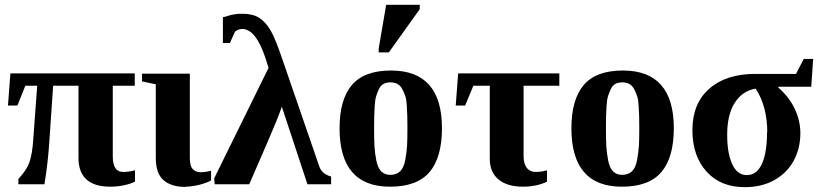

<svg xmlns="http://www.w3.org/2000/svg" viewBox="-20 -763 3391 795"><path d="M490 -51H491Q514 -51 539 -58V-11Q522 -2 494 4Q466 10 437 10Q307 10 305 -106V-408H200L185 -187Q179 -90 164 0H56V-22Q89 -57 101 -89Q114 -124 118 -190L134 -408H85L52 -326H13L23 -459H538V-408H447V-115Q447 -51 490 -51Z M749 10V11Q688 11 656 -18Q625 -46 625 -110V-414L568 -426V-458H766V-109Q766 -76 778 -63Q790 -50 810 -50Q830 -50 854 -56V-16Q837 -6 806 2Q772 10 749 10Z M869 0 867 -25 1092 -482 1079 -523Q1039 -643 983 -643Q967 -643 953 -632L932 -585H903V-692Q912 -693 923 -697Q935 -701 941 -702Q953 -704 960 -705Q967 -706 984 -706Q1026 -706 1052 -690Q1079 -673 1100 -638Q1120 -604 1149 -518L1301 -77Q1311 -43 1351 -32V0H1253L1147 -321Q1139 -298 1123 -258Q1107 -218 1012 0Z M1599 -471Q1810 -471 1810 -232Q1810 -111 1758.5 -50.5Q1707 10 1595 10Q1386 10 1386 -232Q1386 -351 1437 -411Q1488 -471 1599 -471ZM1667 -232Q1667 -264 1666.5 -280.5Q1666 -297 1664.5 -323.5Q1663 -350 1658.5 -364Q1654 -378 1646 -393.5Q1638 -409 1625.5 -415.5Q1613 -422 1596 -422Q1580 -422 1568 -415.5Q1556 -409 1549 -394Q1542 -379 1537.5 -364.5Q1533 -350 1531.5 -324.5Q1530 -299 1529.5 -281.5Q1529 -264 1529 -232Q1529 -185 1530.5 -158Q1532 -131 1538 -99.5Q1544 -68 1558.5 -53.5Q1573 -39 1596 -39Q1621 -39 1636.5 -53.5Q1652 -68 1658 -101Q1664 -134 1665.5 -159Q1667 -184 1667 -232ZM1548 -546V-562L1579 -743H1718V-725L1590 -546Z M1940 -408 1906 -326H1867L1877 -459H2296V-408H2148V-115Q2148 -84 2162 -67Q2175 -51 2198 -51Q2221 -51 2245 -58V-11Q2228 -2 2202 4Q2175 10 2146 10Q2080 10 2044 -20Q2008 -50 2008 -106V-408Z M2559 -471Q2770 -471 2770 -232Q2770 -111 2718.5 -50.5Q2667 10 2555 10Q2346 10 2346 -232Q2346 -351 2397 -411Q2448 -471 2559 -471ZM2627 -232Q2627 -264 2626.5 -280.5Q2626 -297 2624.5 -323.5Q2623 -350 2618.5 -364Q2614 -378 2606 -393.5Q2598 -409 2585.5 -415.5Q2573 -422 2556 -422Q2540 -422 2528 -415.5Q2516 -409 2509 -394Q2502 -379 2497.5 -364.5Q2493 -350 2491.5 -324.5Q2490 -299 2489.5 -281.5Q2489 -264 2489 -232Q2489 -185 2490.5 -158Q2492 -131 2498 -99.5Q2504 -68 2518.5 -53.5Q2533 -39 2556 -39Q2581 -39 2596.5 -53.5Q2612 -68 2618 -101Q2624 -134 2625.5 -159Q2627 -184 2627 -232Z M3156 -216 3157 -214Q3157 -322 3109 -396Q3054 -387 3022 -337Q2991 -288 2991 -205Q2991 -128 3012 -83Q3033 -38 3072 -38Q3114 -38 3135 -85Q3156 -131 3156 -216ZM3204 -404 3202 -401Q3246 -363 3270 -314Q3294 -264 3294 -212Q3294 -147 3265 -95Q3237 -45 3184 -16Q3132 12 3064 12Q2964 12 2906 -52Q2847 -117 2847 -224Q2847 -334 2916 -395Q2986 -457 3107 -457H3276L3308 -519H3347L3339 -404Z"/></svg>

Font: Libra Serif Modern
Style: Bold
Weight: 700
Designer: Stefan Peev, Context Ltd
Foundry: Ascender Corporation
Version: Version 1.000